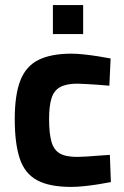

<svg xmlns="http://www.w3.org/2000/svg" viewBox="-20 -724 487 755"><path d="M260 11Q174 11 125.5 -15.5Q77 -42 57.5 -101Q38 -160 38 -256Q38 -351 60 -407.5Q82 -464 131.5 -488.5Q181 -513 261 -513Q282 -513 310 -510Q338 -507 366.5 -502.5Q395 -498 415 -494L410 -387Q391 -389 367 -390.5Q343 -392 320.5 -393.5Q298 -395 284 -395Q241 -395 216.5 -381.5Q192 -368 182.5 -337.5Q173 -307 173 -256Q173 -201 182 -168Q191 -135 214.5 -121Q238 -107 284 -107Q298 -107 321 -108.5Q344 -110 368.5 -112Q393 -114 412 -115L416 -8Q396 -4 368 0.5Q340 5 311.5 8Q283 11 260 11ZM188 -590V-704H307V-590Z"/></svg>

Font: Cairo Play
Style: Bold
Weight: 700
Version: Version 3.119